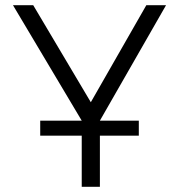

<svg xmlns="http://www.w3.org/2000/svg" viewBox="-20 -720 690 740"><path d="M135 -255H295L30 -700H108L330 -326L544 -700H620L365 -255H515V-197H365V0H295V-197H135Z"/></svg>

Font: PT Root UI Web
Style: Regular
Weight: 400
Designer: Vitaly Kuzmin
Foundry: ParaType Ltd.
Version: Version 1.000W